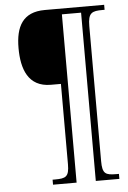

<svg xmlns="http://www.w3.org/2000/svg" viewBox="-59 -803 640 957"><g transform="rotate(-5 261.5 -324.5)"><path d="M167 111H285V-731H381V111H499V86H487C432 86 416 79 416 15V-661C416 -728 436 -735 489 -735H499V-760H202C91 -760 55 -689 55 -582C55 -478 86 -386 200 -386H250V16C250 79 233 86 179 86H167Z"/></g></svg>

Font: Noto Serif Condensed ExtraLight
Style: Italic
Weight: 200
Width: 3
Italic angle: -12°
Designer: Monotype Design Team
Foundry: Monotype Imaging Inc.
Version: Version 2.013